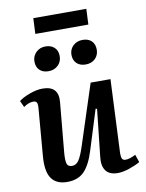

<svg xmlns="http://www.w3.org/2000/svg" viewBox="-100 -994 817 1077"><g transform="rotate(-10 308.5 -455.0)"><path d="M12 -479Q35 -497 75 -511.5Q115 -526 148 -526Q241 -526 232 -434L206 -154Q202 -109 207.5 -89.5Q213 -70 237 -70Q260 -70 275.5 -92.5Q291 -115 310 -174L420 -512H533L514 -92Q514 -71 519 -61.5Q524 -52 539 -52Q551 -52 566 -57Q581 -62 596 -70L611 -26Q588 -12 550 1Q512 14 483 14Q435 14 414.5 -14.5Q394 -43 401 -96L430 -361L422 -363L352 -139Q328 -60 292.5 -23Q257 14 195 14Q133 14 105 -26.5Q77 -67 85 -156L107 -421Q109 -445 104 -454Q99 -463 84 -463Q71 -463 56.5 -457.5Q42 -452 29 -442ZM341 -684Q341 -715 362.5 -735.5Q384 -756 417 -756Q449 -756 467.5 -738Q486 -720 486 -689Q486 -657 465 -637Q444 -617 411 -617Q379 -617 360 -635Q341 -653 341 -684ZM130 -683Q130 -714 151.5 -735Q173 -756 205 -756Q237 -756 256 -738Q275 -720 275 -689Q275 -657 253.5 -636.5Q232 -616 199 -616Q167 -616 148.5 -634Q130 -652 130 -683ZM166 -924H468L464 -835H162Z"/></g></svg>

Font: Literata 36pt SemiBold
Style: Italic
Weight: 600
Italic angle: -2°
Designer: Latin by Veronika Burian and Jose Scaglione. Greek by Irene Vlachou. Cyrillic by Vera Evstafieva
Foundry: TypeTogether
Version: Version 3.002